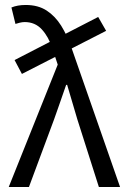

<svg xmlns="http://www.w3.org/2000/svg" viewBox="-20 -744 508 764"><path d="M67.2 -449.8 38 -505 370.7 -676.5 402.3 -621.3ZM14.8 0 209.7 -486.9 188 -552.1Q173.3 -597.6 146.5 -626.9Q119.7 -656.2 78.4 -656.2Q69 -656.2 58.9 -653.7Q48.9 -651.2 41.5 -648.8L25.5 -714.2Q37.6 -719.2 51.6 -721.7Q65.6 -724.2 82.5 -724.2Q131.5 -724.2 165.5 -702.1Q199.5 -680 223.4 -641.8Q247.2 -603.5 264.1 -554.9L457.7 0H373.4L287.7 -269.2Q277.7 -301.7 267.5 -337.6Q257.3 -373.5 247.2 -406.3H243.2Q231.4 -372.8 219 -336.6Q206.7 -300.5 195.3 -269.2L95.2 0Z"/></svg>

Font: Source Sans 3
Style: Regular
Weight: 200
Designer: Paul D. Hunt
Foundry: Adobe
Version: Version 3.046;hotconv 1.0.118;makeotfexe 2.5.65603